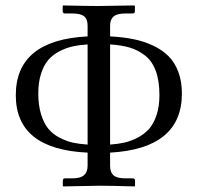

<svg xmlns="http://www.w3.org/2000/svg" viewBox="-20 -666 708 688"><path d="M293.9 -147.9V-506.8Q263.7 -504.9 239.7 -499.5Q215.8 -494.1 192.1 -481.7Q168.5 -469.2 152.6 -450.7Q136.7 -432.1 127 -401.6Q117.2 -371.1 117.2 -331.1Q117.2 -288.6 127.2 -256.3Q137.2 -224.1 153.1 -204.8Q168.9 -185.5 193.1 -172.9Q217.3 -160.2 240.7 -155Q264.2 -149.9 293.9 -147.9ZM374.5 -147.9Q402.8 -149.9 425.8 -155Q448.7 -160.2 472.9 -172.6Q497.1 -185.1 513.7 -203.6Q530.3 -222.2 540.8 -253.2Q551.3 -284.2 551.3 -324.7Q551.3 -376.5 538.1 -412.1Q524.9 -447.8 499.5 -467.3Q474.1 -486.8 444.6 -495.6Q415 -504.4 374.5 -506.8ZM374.5 -71.8Q374.5 -48.3 387.2 -37.6Q399.9 -26.9 429.2 -26.9H455.6Q463.9 -26.9 463.9 -18.6V0L461.9 2Q375 -0.5 335.9 -0.5L207 2L205.1 0V-18.6Q205.1 -26.9 212.9 -26.9H239.3Q268.6 -26.9 281.2 -38.3Q293.9 -49.8 293.9 -71.8V-119.1Q36.6 -130.9 36.6 -324.7Q36.6 -522.5 293.9 -535.6V-574.2Q293.9 -597.7 281.2 -607.7Q268.6 -617.7 239.3 -617.7H212.9Q204.6 -617.7 204.6 -626V-644.5L206.5 -646.5Q293.5 -644.5 332.5 -644.5L461.4 -646.5L463.4 -644.5V-626Q463.4 -617.7 455.6 -617.7H429.2Q399.4 -617.7 387 -606.9Q374.5 -596.2 374.5 -574.2V-535.6Q419.9 -533.2 457 -525.9Q494.1 -518.6 527.3 -503.2Q560.5 -487.8 583.3 -465.3Q606 -442.9 618.9 -408.7Q631.8 -374.5 631.8 -331.1Q631.8 -133.3 374.5 -119.1Z"/></svg>

Font: Libertinage
Style: l
Weight: 400
Designer: OSP
Foundry: OSP
Version: Version 1.0; 2008; OFL relea